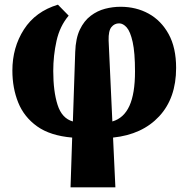

<svg xmlns="http://www.w3.org/2000/svg" viewBox="-20 -580 808 822"><path d="M282 222 289 9Q195 1 139 -39Q83 -79 58 -141Q33 -203 33 -278Q33 -377 82.5 -454Q132 -531 228 -560L274 -513Q236 -468 222 -405Q208 -342 208 -276Q208 -189 226.5 -131Q245 -73 292 -60L302 -357Q304 -416 322 -453.5Q340 -491 368.5 -512.5Q397 -534 430 -542.5Q463 -551 496 -551Q563 -551 616.5 -521.5Q670 -492 702 -434Q734 -376 734 -289Q734 -160 661.5 -82Q589 -4 464 9L474 222ZM445 -407 461 -60Q510 -74 534 -126.5Q558 -179 558 -274Q558 -355 548 -400Q538 -445 522.5 -462.5Q507 -480 490 -480Q470 -480 457 -464Q444 -448 445 -407Z"/></svg>

Font: Noto Serif SemiCondensed Black
Style: Regular
Weight: 900
Width: 4
Designer: Monotype Design Team
Foundry: Monotype Imaging Inc.
Version: Version 2.014; ttfautohint (v1.8.4.7-5d5b)